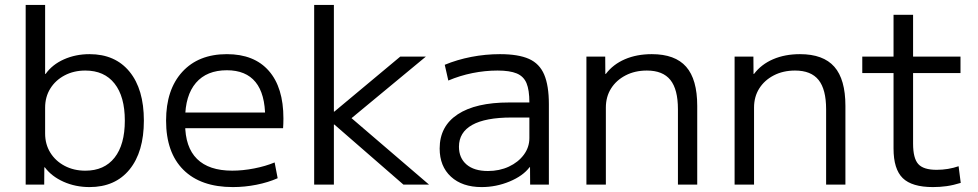

<svg xmlns="http://www.w3.org/2000/svg" viewBox="-20 -750 3972 780"><path d="M343.7 10Q286.8 10 238.2 -11.6Q189.7 -33.3 162.1 -70.3H160.1L159.6 0H84.3V-730H163.3V-449.7H165.3Q192.3 -487.7 239.8 -508.9Q287.3 -530 343.7 -530Q448.1 -530 506.3 -458.7Q564.5 -387.5 564.5 -260Q564.5 -133 506.3 -61.5Q448.1 10 343.7 10ZM326.7 -56.6Q403.7 -56.6 445.4 -109.5Q487.1 -162.4 487.1 -260Q487.1 -357.6 445.4 -410.5Q403.7 -463.4 326.6 -463.4Q279.8 -463.4 242.6 -443.8Q205.5 -424.2 184.4 -390.3Q163.3 -356.5 163.3 -312.3V-207.7Q163.3 -164 184.4 -129.9Q205.5 -95.8 242.7 -76.2Q279.8 -56.6 326.7 -56.6Z M926 10Q795.7 10 725.2 -60Q654.7 -130 654.7 -260Q654.7 -386 720.5 -458Q786.3 -530 901.7 -530Q1012.7 -530 1072 -462.3Q1131.4 -394.7 1131.4 -268.7Q1131.4 -258.7 1131 -247.6Q1130.7 -236.6 1130 -229.3H698V-292.7H1072L1057.3 -272Q1057.3 -368.6 1018.1 -416.6Q979 -464.6 901.7 -464.6Q820 -464.6 776 -413.5Q732.1 -362.3 732.1 -266.7V-246.7Q732.1 -152 780.4 -104.4Q828.7 -56.7 923.3 -56.7Q966.3 -56.7 1012.5 -65.7Q1058.7 -74.7 1095.7 -90.1L1108 -26Q1069.7 -9 1022 0.5Q974.3 10 926 10Z M1256.3 0V-730H1336.4V-296.7H1338.4L1606 -520H1710L1408.1 -270L1723 0H1619L1338.4 -244H1336.4V0Z M1936.7 10Q1857.8 10 1811.9 -32.3Q1766.1 -74.5 1766.1 -146.7Q1766.1 -237.1 1839.3 -285.4Q1912.5 -333.7 2048.2 -333.7H2130.6Q2130.6 -384.2 2119 -412.1Q2107.3 -440 2079.1 -451.7Q2050.9 -463.4 2001.3 -463.4Q1950.6 -463.4 1899.3 -453.1Q1848 -442.7 1801.3 -422.8L1786.8 -486.8Q1836.6 -507.5 1894.4 -518.8Q1952.2 -530 2011.2 -530Q2085.6 -530 2128.8 -510.8Q2172 -491.5 2190.9 -446.7Q2209.8 -401.9 2209.8 -326.8V0H2133.7L2133.2 -70.8H2131.4Q2105 -35.5 2050.3 -12.7Q1995.6 10 1936.7 10ZM1962.2 -55.3Q2009 -55.3 2047.3 -73.1Q2085.6 -91 2108.1 -121.4Q2130.6 -151.8 2130.6 -189V-272.6H2058.3Q1952.1 -272.6 1898.3 -242.5Q1844.5 -212.4 1844.5 -153.9Q1844.5 -108.2 1875.3 -81.7Q1906.1 -55.3 1962.2 -55.3Z M2362.3 0V-520H2438.7L2439.2 -449.7H2441.2Q2470.5 -488.5 2518.6 -509.3Q2566.7 -530 2627.9 -530Q2722.5 -530 2767.5 -478.8Q2812.5 -427.6 2812.5 -320V0H2734.1V-306.4Q2734.1 -386.8 2703.5 -425.1Q2672.9 -463.4 2608 -463.4Q2559.4 -463.4 2521.6 -443.8Q2483.7 -424.2 2462.5 -390.6Q2441.3 -357 2441.3 -312.8V0Z M2964.3 0V-520H3040.7L3041.2 -449.7H3043.2Q3072.5 -488.5 3120.6 -509.3Q3168.7 -530 3229.9 -530Q3324.5 -530 3369.5 -478.8Q3414.5 -427.6 3414.5 -320V0H3336.1V-306.4Q3336.1 -386.8 3305.5 -425.1Q3274.9 -463.4 3210 -463.4Q3161.4 -463.4 3123.6 -443.8Q3085.7 -424.2 3064.5 -390.6Q3043.3 -357 3043.3 -312.8V0Z M3770.3 10Q3684.6 10 3647.3 -26.5Q3610 -63 3610 -146.7V-453.3H3483V-520H3610V-690H3689.4V-520H3882V-453.3H3689.4V-166.7Q3689.4 -107 3710.4 -83.6Q3731.4 -60.1 3785 -60.1Q3808.7 -60.1 3831.5 -63.9Q3854.3 -67.7 3874.3 -74.7L3883 -7Q3853.3 2.3 3825.8 6.2Q3798.3 10 3770.3 10Z"/></svg>

Font: M PLUS 1 Thin
Style: Regular
Weight: 100
Designer: Coji Morishita
Foundry: UNDERFOREST DESIGN
Version: Version 1.001